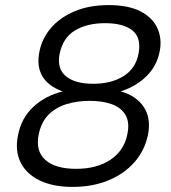

<svg xmlns="http://www.w3.org/2000/svg" viewBox="-20 -727 672 754"><path d="M226 -368Q170 -388 146.5 -427.5Q123 -467 135 -525Q145 -576 180 -617Q215 -658 272.5 -682.5Q330 -707 407 -707Q484 -707 531.5 -682.5Q579 -658 598 -616.5Q617 -575 607 -525Q596 -468 555.5 -428Q515 -388 454 -368Q515 -351 544.5 -307Q574 -263 561 -197Q548 -135 507 -89Q466 -43 404 -18Q342 7 265 7Q189 7 136.5 -18Q84 -43 61 -89Q38 -135 51 -197Q64 -264 111 -307.5Q158 -351 226 -368ZM524 -516Q536 -578 500.5 -607Q465 -636 393 -636Q322 -636 274.5 -607.5Q227 -579 214 -515Q203 -458 238.5 -428Q274 -398 346 -398Q417 -398 465 -428Q513 -458 524 -516ZM332 -331Q283 -331 241 -318Q199 -305 170.5 -276.5Q142 -248 132 -199Q119 -134 158 -99Q197 -64 279 -64Q360 -64 413.5 -99.5Q467 -135 480 -199Q490 -247 472.5 -276Q455 -305 418.5 -318Q382 -331 332 -331Z"/></svg>

Font: Albert Sans
Style: Italic
Weight: 400
Italic angle: -11.25°
Designer: Andreas Rasmussen
Foundry: a.Foundry
Version: Version 1.025